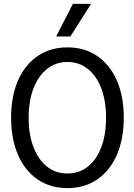

<svg xmlns="http://www.w3.org/2000/svg" viewBox="-20 -953 690 985"><path d="M326 12Q238 12 173 -32.5Q108 -77 72.5 -158.5Q37 -240 37 -349Q37 -459 72.5 -540Q108 -621 173 -665.5Q238 -710 326 -710Q414 -710 479 -665.5Q544 -621 579.5 -540Q615 -459 615 -349Q615 -240 579.5 -158.5Q544 -77 479 -32.5Q414 12 326 12ZM326 -63Q386 -63 430.5 -98Q475 -133 499.5 -197.5Q524 -262 524 -349Q524 -436 499.5 -500Q475 -564 430.5 -599.5Q386 -635 326 -635Q266 -635 221.5 -599.5Q177 -564 152 -500Q127 -436 127 -349Q127 -262 152 -197.5Q177 -133 221.5 -98Q266 -63 326 -63ZM268 -766 354 -933H447L341 -766Z"/></svg>

Font: Azeret Mono Light
Style: Regular
Weight: 300
Designer: Martin Vácha
Foundry: Displaay
Version: Version 1.002